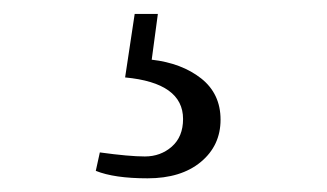

<svg xmlns="http://www.w3.org/2000/svg" viewBox="-20 -22 468 275"><path d="M117.2 222.7 123 196.3Q165 202.1 187.5 202.1Q210 202.1 226.1 188Q242.2 173.8 242.2 148.4Q242.2 96.7 159.2 88.9L172.9 -2H206.1L197.3 63.5Q240.2 68.4 268.1 90.3Q295.9 112.3 295.9 149.4Q295.9 186.5 267.6 210Q239.3 233.4 191.4 233.4Q143.6 233.4 117.2 222.7Z"/></svg>

Font: GenEi Koburi Mincho v6
Style: Regular
Weight: 400
Designer: o_tamon (Modified)
Foundry: o_tamon / Adobe Systems Incorporated
Version: Version 6.1